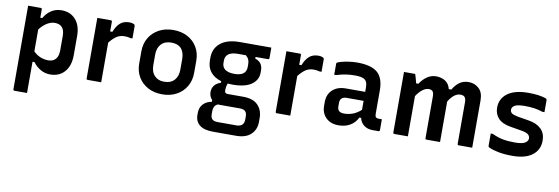

<svg xmlns="http://www.w3.org/2000/svg" viewBox="-57 -969 4774 1640"><g transform="rotate(10 2330.0 -148.5)"><path d="M82 -536H191Q202 -536 202 -525V-453H219Q244 -497 283 -522Q322 -547 371 -547Q447 -547 493 -496Q539 -445 539 -353V-188Q539 -94 492.5 -42Q446 10 369 10Q323 10 284.5 -12Q246 -34 219 -71H202V200H93Q82 200 82 189ZM332 -431Q300 -431 266 -410.5Q232 -390 202 -351V-161Q229 -133 263 -119.5Q297 -106 332 -106Q373 -106 395.5 -132Q418 -158 418 -207V-333Q418 -385 394 -409Q373 -431 332 -431Z M810 0H693Q682 0 682 -11V-536H799Q810 -536 810 -525V-441H829Q851 -496 881.5 -521Q912 -546 958 -546Q974 -546 985 -543Q996 -540 1001 -537Q1008 -531 1008 -524V-415H990Q980 -418 968 -420Q956 -422 940 -422Q899 -422 869.5 -402Q840 -382 810 -344Z M1340 -547Q1411 -547 1464.5 -518.5Q1518 -490 1548 -439Q1578 -388 1578 -322V-217Q1578 -150 1547.5 -98.5Q1517 -47 1463.5 -18Q1410 11 1340 11Q1269 11 1215.5 -18Q1162 -47 1132 -97.5Q1102 -148 1102 -214V-319Q1102 -387 1132.5 -438Q1163 -489 1217 -518Q1271 -547 1340 -547ZM1343 -438Q1285 -438 1254 -404Q1223 -370 1223 -314V-221Q1223 -161 1256 -129Q1285 -98 1337 -98Q1396 -98 1426.5 -132.5Q1457 -167 1457 -222V-315Q1457 -376 1426 -409Q1397 -438 1343 -438Z M1744 -80Q1744 -113 1762 -137Q1780 -161 1818 -174V-187Q1757 -205 1724.5 -245.5Q1692 -286 1692 -346V-368Q1692 -450 1750.5 -497Q1809 -544 1917 -544H2190V-453Q2190 -442 2179 -442H2071V-428Q2106 -416 2121.5 -393Q2137 -370 2137 -337V-319Q2137 -253 2081.5 -214Q2026 -175 1917 -175Q1896 -175 1876 -177Q1865 -149 1865 -115Q1865 -89 1891 -89H2026Q2112 -89 2154 -46Q2196 -3 2196 65V99Q2196 166 2152 208Q2108 250 2022 250H1824Q1746 250 1707 219Q1668 188 1668 131V113Q1668 68 1695.5 38Q1723 8 1770 0V-15Q1758 -27 1751 -44Q1744 -61 1744 -80ZM1917 -268Q2020 -268 2020 -347V-370Q2020 -392 2013 -409Q2006 -426 1987 -442H1917Q1865 -442 1837.5 -422.5Q1810 -403 1810 -364V-345Q1810 -314 1829 -295Q1856 -268 1917 -268ZM1850 162H2013Q2030 162 2042.5 157Q2055 152 2062 145Q2077 128 2077 99V73Q2077 43 2062.5 28.5Q2048 14 2013 14H1836Q1831 14 1826 13Q1804 22 1795.5 39Q1787 56 1787 78V106Q1787 134 1801.5 148Q1816 162 1850 162Z M2450 0H2333Q2322 0 2322 -11V-536H2439Q2450 -536 2450 -525V-441H2469Q2491 -496 2521.5 -521Q2552 -546 2598 -546Q2614 -546 2625 -543Q2636 -540 2641 -537Q2648 -531 2648 -524V-415H2630Q2620 -418 2608 -420Q2596 -422 2580 -422Q2539 -422 2509.5 -402Q2480 -382 2450 -344Z M3166 -344V-141Q3166 -120 3174 -113Q3182 -105 3198 -105H3226V-11Q3226 0 3215 0H3164Q3120 0 3089.5 -22.5Q3059 -45 3049 -86H3034Q3012 -40 2969.5 -15Q2927 10 2870 10Q2801 10 2760.5 -29.5Q2720 -69 2720 -133V-167Q2720 -232 2762.5 -271.5Q2805 -311 2877 -311H3045V-350Q3045 -399 3020.5 -416.5Q2996 -434 2935 -434Q2892 -434 2854 -428Q2816 -422 2776 -409H2759V-503Q2759 -510 2762 -513Q2768 -519 2794.5 -526.5Q2821 -534 2859 -540Q2897 -546 2935 -546Q3056 -546 3111 -499.5Q3166 -453 3166 -344ZM2841 -148Q2841 -97 2898 -97Q2937 -97 2973 -110Q3009 -123 3045 -155V-233H2898Q2869 -233 2854 -218Q2841 -205 2841 -182Z M3470 0H3353Q3342 0 3342 -11V-536H3439Q3439 -536 3443 -523.5Q3447 -511 3452 -492.5Q3457 -474 3461 -458H3480Q3508 -500 3543 -523.5Q3578 -547 3619 -547Q3665 -547 3699 -525.5Q3733 -504 3744 -458H3766Q3792 -502 3824.5 -524.5Q3857 -547 3903 -547Q3953 -547 3990.5 -513.5Q4028 -480 4028 -409V0H3911Q3900 0 3900 -11V-371Q3900 -402 3888.5 -415.5Q3877 -429 3851 -429Q3796 -429 3749 -351V0H3632Q3621 0 3621 -11V-372Q3621 -403 3610.5 -416Q3600 -429 3577 -429Q3551 -429 3523.5 -409Q3496 -389 3470 -349Z M4377 -107Q4442 -107 4467 -123Q4492 -139 4492 -162Q4492 -182 4476.5 -195.5Q4461 -209 4421 -216L4320 -233Q4247 -245 4212.5 -282Q4178 -319 4178 -374Q4178 -453 4240.5 -499Q4303 -545 4421 -545Q4472 -545 4508.5 -539.5Q4545 -534 4569 -526Q4578 -523 4580.5 -518.5Q4583 -514 4583 -505V-406H4565Q4527 -419 4490.5 -424Q4454 -429 4408 -429Q4346 -429 4322 -414.5Q4298 -400 4298 -378Q4298 -359 4311.5 -348Q4325 -337 4365 -329L4462 -313Q4532 -302 4571 -264.5Q4610 -227 4610 -163Q4610 -84 4550 -37.5Q4490 9 4378 9Q4307 9 4254 -1.5Q4201 -12 4172 -27Q4163 -30 4163 -42V-147H4181Q4226 -125 4271 -116Q4316 -107 4377 -107Z"/></g></svg>

Font: Recursive Sn Lnr St SmB
Style: Regular
Weight: 600
Version: Version 1.079;hotconv 1.0.112;makeotfexe 2.5.65598; ttfautoh